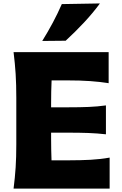

<svg xmlns="http://www.w3.org/2000/svg" viewBox="-20 -1119 723 1139"><path d="M60.5 0Q68.8 -64.9 72.8 -125.7Q76.7 -186.5 76.7 -263.2V-538.6Q76.7 -617.7 72.8 -680.4Q68.8 -743.2 60.5 -809.6H624.5V-625.5Q573.2 -633.8 514.9 -637.9Q456.5 -642.1 377.9 -642.1H286.1Q284.7 -609.4 283.9 -575.9Q283.2 -542.5 283.2 -504.9V-482.4H380.9Q453.6 -482.4 506.3 -484.6Q559.1 -486.8 608.4 -493.7V-322.3Q556.6 -328.1 503.9 -330.1Q451.2 -332 380.4 -332H283.2V-296.9Q283.2 -261.2 283.9 -229.7Q284.7 -198.2 285.6 -168H392.1Q458 -168 516.8 -171.1Q575.7 -174.3 630.4 -184.1V0ZM230.5 -876Q298.3 -984.4 346.7 -1094.7L572.8 -1098.6Q530.8 -1041.5 478.8 -985.8Q426.8 -930.2 369.6 -877.4Z"/></svg>

Font: Pinar ExtraBold
Style: Regular
Weight: 800
Designer: Amin Abedi
Version: Version 3.000